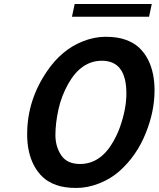

<svg xmlns="http://www.w3.org/2000/svg" viewBox="-20 -905 776 939"><path d="M566.4 -282.7Q598.1 -371.6 598.1 -447.8Q598.1 -607.9 478.5 -607.9Q377.4 -607.9 314 -495.6Q279.8 -435.1 265.4 -367.9Q251 -300.8 251 -244.4Q251 -188 279.5 -145.5Q308.1 -103 371.1 -103Q472.7 -103 535.2 -214.8Q554.2 -248.5 566.4 -282.7ZM112.8 -248.5Q112.8 -414.6 210 -556.6Q280.8 -661.1 383.3 -702.1Q439.9 -725.1 496.8 -725.1Q553.7 -725.1 594 -710.7Q634.3 -696.3 660.4 -671.9Q686.5 -647.5 704.1 -613.3Q735.8 -550.8 735.8 -462.9Q735.8 -359.4 692.4 -252.9Q648.4 -143.1 564.5 -68.4Q522.9 -31.2 466.3 -8.5Q409.7 14.2 352.5 14.2Q295.4 14.2 255.1 -0.2Q214.8 -14.6 188.7 -39.3Q162.6 -64 145 -98.1Q112.8 -160.6 112.8 -248.5ZM345.2 -885.3H722.2L709 -823.2H332Z"/></svg>

Font: Tuffy
Style: BoldItalic
Weight: 700
Italic angle: -12°
Designer: Thatcher Ulrich, Karoly Barta, Michael Everson
Version: Version 001.271